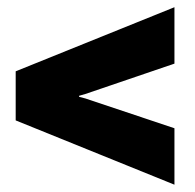

<svg xmlns="http://www.w3.org/2000/svg" viewBox="-20 -527 533 525"><path d="M457 -22 22.9 -197.8V-332L457 -507.3V-353L213.4 -270L196.3 -265.1V-262.2L213.4 -257.8L457 -176.3Z"/></svg>

Font: Roboto Slab Black
Style: Regular
Weight: 900
Designer: Google
Version: Version 2.000; ttfautohint (v1.8.1.43-b0c9)